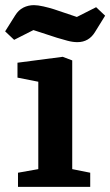

<svg xmlns="http://www.w3.org/2000/svg" viewBox="-51 -727 429 747"><path d="M19 -55 98 -69V-409L17 -425V-483L193 -506L230 -492V-69L300 -55V0H19ZM8 -667Q21 -688 40 -697.5Q59 -707 81 -707Q96 -707 118 -702Q140 -697 159 -691L248 -661L323 -699L358 -666L319 -603Q295 -563 250 -563Q232 -563 211.5 -568.5Q191 -574 171 -580L79 -610L4 -572L-31 -605Z"/></svg>

Font: Faustina VF Beta
Style: Regular
Weight: 400
Designer: Alfonso Garcia
Foundry: Omnibus-Type
Version: Version 1.006